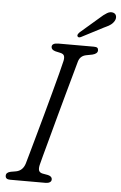

<svg xmlns="http://www.w3.org/2000/svg" viewBox="-59 -920 605 961"><g transform="rotate(5 243.5 -439.5)"><path d="M170 -86Q166 -66.5 170.2 -57.2Q174.5 -48 188 -45L216 -40Q237 -34.5 236.5 -19.5Q236.5 -10 228.2 -5Q220 0 208 0H29Q5.5 0 5.5 -18Q5 -35 29 -40L55 -44.5Q88.5 -51 100 -87Q104 -101 114.8 -139.2Q125.5 -177.5 140.2 -230.2Q155 -283 171 -341.2Q187 -399.5 201.8 -454.5Q216.5 -509.5 227.8 -552.2Q239 -595 243.5 -615.5Q247 -631.5 243.5 -641.2Q240 -651 224.5 -654.5L199.5 -660Q178 -666 178 -681Q178 -700 211.5 -700H388.5Q401.5 -700 406.2 -696Q411 -692 411 -683.5Q411 -666.5 385 -660L354 -654Q324 -648 315.5 -619Q309.5 -596.5 297 -552.2Q284.5 -508 269 -451.5Q253.5 -395 237.2 -335.5Q221 -276 206.8 -223.2Q192.5 -170.5 182.5 -133.8Q172.5 -97 170 -86ZM402.5 -844Q423.5 -863.5 439.8 -873Q456 -882.5 470.5 -878Q483 -874 485.8 -862Q488.5 -850 481.5 -837.5Q473.5 -824 460.8 -815.8Q448 -807.5 429 -799L320 -742.5Q307 -736.5 302.5 -745Q300 -749.5 303.2 -755Q306.5 -760.5 311.5 -765.5Z"/></g></svg>

Font: Fraunces 72pt S100 Light
Style: Italic
Weight: 300
Italic angle: -16°
Version: Version 1.000; ttfautohint (v1.8.3)